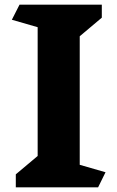

<svg xmlns="http://www.w3.org/2000/svg" viewBox="-20 -806 505 826"><path d="M402 0H48V-56L142 -135V-689L31 -721L64 -786H418V-730L323 -650V-97L434 -65Z"/></svg>

Font: InknutAntiqua
Style: Bold
Weight: 700
Designer: Claus Eggers Srensen
Foundry: Claus Eggers Srensen
Version: Version 1.000; ttfautohint (v1.2) -l 7 -r 28 -G 50 -x 13 -D 